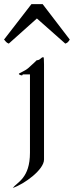

<svg xmlns="http://www.w3.org/2000/svg" viewBox="-77 -700 364 947"><path d="M267.1 -504.9 133.3 -679.7H78.1L-57.1 -504.9C-47.9 -494.6 -45.9 -489.7 -33.7 -484.9L105 -608.9L245.1 -484.9C254.9 -488.8 258.3 -490.7 267.1 -504.9ZM136.2 -418C129.9 -418 125 -412.1 120.1 -408.2C113.8 -402.8 104 -402.8 104 -402.8C104 -402.8 83 -381.8 62 -363.8C44.9 -349.1 17.1 -339.8 16.1 -335.9C15.1 -332 26.9 -328.1 30.8 -328.1C34.2 -328.1 35.2 -333 35.2 -333H70.8V53.2C70.8 179.2 7.8 198.2 -14.2 227.1C43 208 140.1 137.2 140.1 86.9V-382.8C140.1 -411.1 139.2 -418 136.2 -418Z"/></svg>

Font: Pierce
Style: Roman
Weight: 500
Version: Version 0.2.0